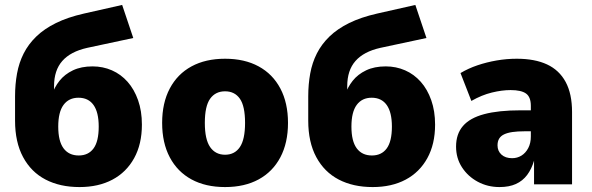

<svg xmlns="http://www.w3.org/2000/svg" viewBox="-20 -747 2398 778"><path d="M302 11Q223 11 164.5 -19.5Q106 -50 73.5 -110.5Q41 -171 41 -258V-357Q41 -405 49 -449Q57 -493 76 -530.5Q95 -568 127 -599Q159 -630 206.5 -653.5Q254 -677 320 -692L475 -727L520 -593L333 -553Q266 -538 232.5 -500Q199 -462 199 -398V-361H190Q200 -393 221 -419.5Q242 -446 275.5 -462Q309 -478 355 -478Q397 -478 433.5 -462Q470 -446 497 -415.5Q524 -385 539.5 -341Q555 -297 555 -242Q555 -163 523.5 -106Q492 -49 435.5 -19Q379 11 302 11ZM299 -117Q338 -117 359 -145.5Q380 -174 380 -234Q380 -292 359 -321.5Q338 -351 298 -351Q259 -351 237.5 -322Q216 -293 216 -234Q216 -175 237.5 -146Q259 -117 299 -117Z M892 11Q813 11 756 -20Q699 -51 668 -109.5Q637 -168 637 -249Q637 -330 668 -388.5Q699 -447 756 -478Q813 -509 892 -509Q971 -509 1028 -478Q1085 -447 1116 -388.5Q1147 -330 1147 -249Q1147 -168 1116 -109.5Q1085 -51 1028 -20Q971 11 892 11ZM892 -120Q931 -120 952 -151Q973 -182 973 -249Q973 -317 952 -347Q931 -377 892 -377Q853 -377 831.5 -347Q810 -317 810 -249Q810 -182 831.5 -151Q853 -120 892 -120Z M1490 11Q1411 11 1352.5 -19.5Q1294 -50 1261.5 -110.5Q1229 -171 1229 -258V-357Q1229 -405 1237 -449Q1245 -493 1264 -530.5Q1283 -568 1315 -599Q1347 -630 1394.5 -653.5Q1442 -677 1508 -692L1663 -727L1708 -593L1521 -553Q1454 -538 1420.5 -500Q1387 -462 1387 -398V-361H1378Q1388 -393 1409 -419.5Q1430 -446 1463.5 -462Q1497 -478 1543 -478Q1585 -478 1621.5 -462Q1658 -446 1685 -415.5Q1712 -385 1727.5 -341Q1743 -297 1743 -242Q1743 -163 1711.5 -106Q1680 -49 1623.5 -19Q1567 11 1490 11ZM1487 -117Q1526 -117 1547 -145.5Q1568 -174 1568 -234Q1568 -292 1547 -321.5Q1526 -351 1486 -351Q1447 -351 1425.5 -322Q1404 -293 1404 -234Q1404 -175 1425.5 -146Q1447 -117 1487 -117Z M2004 11Q1956 11 1916 -10.5Q1876 -32 1852 -69Q1828 -106 1828 -153Q1828 -204 1856 -236.5Q1884 -269 1942 -284.5Q2000 -300 2090 -300H2149V-215H2105Q2077 -215 2056.5 -212Q2036 -209 2022.5 -202.5Q2009 -196 2002.5 -185Q1996 -174 1996 -158Q1996 -135 2012 -120.5Q2028 -106 2055 -106Q2076 -106 2093 -116.5Q2110 -127 2120.5 -147Q2131 -167 2131 -194V-318Q2131 -354 2111.5 -368Q2092 -382 2049 -382Q2014 -382 1973 -372Q1932 -362 1890 -338L1846 -451Q1878 -470 1915 -482.5Q1952 -495 1992.5 -502Q2033 -509 2074 -509Q2147 -509 2196.5 -486Q2246 -463 2272 -415Q2298 -367 2298 -293V0H2144V-96Q2134 -62 2116 -38Q2098 -14 2070.5 -1.5Q2043 11 2004 11Z"/></svg>

Font: Nunito Sans 10pt SemiCondensed Black
Style: Regular
Weight: 900
Width: 4
Designer: Vernon Adams
Foundry: Vernon Adams
Version: Version 3.101;gftools[0.9.27]